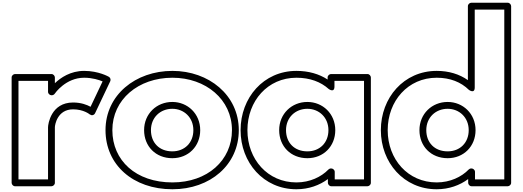

<svg xmlns="http://www.w3.org/2000/svg" viewBox="-20 -1336 3819 1403"><path d="M635.6 -500.1 648.8 -494.2C659.4 -492.8 670 -498.6 674.6 -508.3L785.6 -742.3C791 -753.7 786.7 -768.2 775.5 -774.7C773.5 -775.8 700.7 -818 595 -818C495 -818 423.1 -768.1 381 -728.1V-770C381 -780.7 371.1 -795 356 -795H90C79.3 -795 65 -785.1 65 -770V0C65 10.7 74.9 25 90 25H356C366.7 25 381 15.1 381 0V-406C381 -422.2 398.4 -537 514 -537C590.9 -537 634 -501.5 635.6 -500.1ZM115 -25V-745H331V-665C331 -649.9 345.3 -640 356 -640H359C367.5 -640 375.6 -645.1 379.6 -650.9C381.9 -654.3 460 -768 595 -768C655.2 -768 704.3 -751.8 729.7 -741.2L641.7 -555.7C615.5 -570.1 572.8 -587 514 -587C353.6 -587 331 -429.8 331 -406V-25Z M801 -385C801 -608.5 990.3 -768 1240 -768C1484.5 -768 1675 -608.6 1675 -385C1675 -163.9 1495.3 -3 1240 -3C972.6 -3 801 -163.6 801 -385ZM751 -385C751 -132.4 951.4 47 1240 47C1516.7 47 1725 -132.1 1725 -385C1725 -641.4 1505.5 -818 1240 -818C969.7 -818 751 -641.5 751 -385ZM1033 -385C1033 -266.9 1117.8 -180 1239 -180C1356.4 -180 1443 -266.8 1443 -385C1443 -504.7 1351.3 -591 1239 -591C1124.9 -591 1033 -504.8 1033 -385ZM1083 -385C1083 -477.2 1151.1 -541 1239 -541C1324.7 -541 1393 -477.3 1393 -385C1393 -293.2 1329.6 -230 1239 -230C1144.2 -230 1083 -293.1 1083 -385Z M1788 -385C1788 -598.3 1936.3 -768 2146 -768C2244.9 -768 2324.3 -737.8 2382.2 -685.5C2382.2 -685.5 2424 -654.5 2424 -704V-745H2640V-25H2426V-80C2426 -95.1 2411.7 -105 2401 -105H2398C2391.1 -105 2384 -101.5 2380 -97.4C2327.8 -43.3 2244.2 -3 2146 -3C1936.2 -3 1788 -171.7 1788 -385ZM1738 -385C1738 -148.3 1905.8 47 2146 47C2236 47 2315.4 17.7 2376 -27.5V0C2376 10.7 2385.9 25 2401 25H2665C2675.7 25 2690 15.1 2690 0V-770C2690 -780.7 2680.1 -795 2665 -795H2399C2388.3 -795 2374 -785.1 2374 -770V-754.9C2311.8 -795.6 2234.3 -818 2146 -818C1905.7 -818 1738 -621.7 1738 -385ZM2020 -385C2020 -266.9 2104.8 -180 2226 -180C2343.4 -180 2430 -266.8 2430 -385C2430 -504.7 2338.3 -591 2226 -591C2111.9 -591 2020 -504.8 2020 -385ZM2070 -385C2070 -477.2 2138.1 -541 2226 -541C2311.7 -541 2380 -477.3 2380 -385C2380 -293.2 2316.6 -230 2226 -230C2131.2 -230 2070 -293.1 2070 -385Z M2813 -385C2813 -598.3 2961.3 -768 3171 -768C3269.5 -768 3348.5 -736.2 3406.5 -679.2C3406.5 -679.2 3449 -647.4 3449 -697V-1266H3665V-25H3451V-80C3451 -95.1 3436.7 -105 3426 -105H3423C3416.1 -105 3409 -101.5 3405 -97.4C3352.8 -43.3 3269.2 -3 3171 -3C2961.2 -3 2813 -171.7 2813 -385ZM2763 -385C2763 -148.3 2930.8 47 3171 47C3261 47 3340.4 17.7 3401 -27.5V0C3401 10.7 3410.9 25 3426 25H3690C3700.7 25 3715 15.1 3715 0V-1291C3715 -1301.7 3705.1 -1316 3690 -1316H3424C3413.3 -1316 3399 -1306.1 3399 -1291V-750.4C3336.6 -794.4 3259.3 -818 3171 -818C2930.7 -818 2763 -621.7 2763 -385ZM3045 -385C3045 -266.9 3129.8 -180 3251 -180C3368.4 -180 3455 -266.8 3455 -385C3455 -504.7 3363.3 -591 3251 -591C3136.9 -591 3045 -504.8 3045 -385ZM3095 -385C3095 -477.2 3163.1 -541 3251 -541C3336.7 -541 3405 -477.3 3405 -385C3405 -293.2 3341.6 -230 3251 -230C3156.2 -230 3095 -293.1 3095 -385Z"/></svg>

Font: Poland Can Into
Style: BigWritingsOLn
Weight: 700
Foundry: Cannot Into Space Fonts
Version: Version 0.92